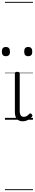

<svg xmlns="http://www.w3.org/2000/svg" viewBox="-53 -1287 374 2064"><path d="M192 17Q171 17 155.5 10.5Q140 4 129 -8Q118 -20 112.5 -38.5Q107 -57 107 -82V-496Q107 -506 113 -510.5Q119 -515 132 -515Q146 -515 152.5 -510.5Q159 -506 159 -496V-94Q159 -74 163.5 -60Q168 -46 177.5 -38.5Q187 -31 202 -31Q213 -31 223 -34.5Q233 -38 243 -45.5Q253 -53 263 -63Q269 -69 275.5 -68Q282 -67 288 -59Q293 -54 295 -48Q297 -42 292 -35Q281 -20 264.5 -8Q248 4 229.5 10.5Q211 17 192 17ZM10 -683Q-12 -683 -22.5 -695Q-33 -707 -33 -732Q-33 -757 -22.5 -769.5Q-12 -782 10 -782Q32 -782 43 -769.5Q54 -757 54 -732Q55 -707 43.5 -695Q32 -683 10 -683ZM250 -683Q228 -683 217.5 -695Q207 -707 207 -732Q207 -757 217.5 -769.5Q228 -782 250 -782Q272 -782 283 -769.5Q294 -757 294 -732Q294 -707 283 -695Q272 -683 250 -683ZM0 747H301V757H0ZM0 -20H301V0H0ZM0 -505H301V-500H0ZM0 -1267H301V-1257H0Z"/></svg>

Font: Playwrite VN Guides
Style: Regular
Weight: 400
Designer: Veronika Burian, José Scaglione
Foundry: TypeTogether
Version: Version 1.003